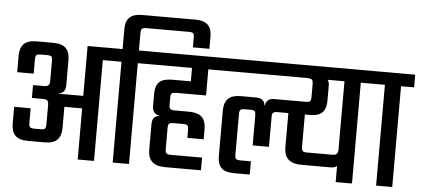

<svg xmlns="http://www.w3.org/2000/svg" viewBox="-53 -939 2321 1055"><g transform="rotate(5 1107.0 -411.0)"><path d="M407 -626H568V-556H497V0H407V-282H309V-165Q309 -122 287.5 -100Q266 -78 217 -78H126Q77 -78 55.5 -100Q34 -122 34 -165V-258H125V-177Q125 -160 131 -154Q137 -148 154 -148H190Q208 -148 213.5 -154Q219 -160 219 -177V-284Q219 -302 212 -308.5Q205 -315 187 -315H127V-386H187Q205 -386 212 -393Q219 -400 219 -418V-528Q219 -546 213.5 -551.5Q208 -557 190 -557H154Q137 -557 131 -551.5Q125 -546 125 -528V-449H34V-540Q34 -583 55.5 -605Q77 -627 126 -627H217Q266 -627 287.5 -605Q309 -583 309 -540V-401Q309 -378 299 -366.5Q289 -355 270 -352V-351H407Z M987 -822Q1030 -822 1052.5 -801.5Q1075 -781 1075 -737V-669H984V-720Q984 -741 978.5 -746.5Q973 -752 952 -752H722Q703 -752 696.5 -746.5Q690 -741 690 -720V-626H762V-556H690V0H600V-556H528V-626H600V-737Q600 -781 622.5 -801.5Q645 -822 688 -822Z M722 -626H1159V-556H1079V-412H913Q896 -412 890 -406.5Q884 -401 884 -384V-343Q884 -327 890 -321Q896 -315 913 -315H991Q1042 -315 1064.5 -293.5Q1087 -272 1087 -226V-171H997V-215Q997 -234 991 -239.5Q985 -245 967 -245H913Q896 -245 890 -239.5Q884 -234 884 -215V-100Q884 -82 890 -76Q896 -70 913 -70H1087V0H890Q841 0 817.5 -21.5Q794 -43 794 -89V-229Q794 -253 804.5 -264.5Q815 -276 833 -278V-280Q815 -282 804.5 -294Q794 -306 794 -329V-397Q794 -441 815.5 -461.5Q837 -482 886 -482H989V-556H722Z M1354 -425Q1377 -425 1389.5 -414.5Q1402 -404 1403 -386H1406Q1408 -404 1419.5 -414.5Q1431 -425 1454 -425H1628Q1646 -425 1651.5 -430.5Q1657 -436 1657 -454V-523Q1657 -544 1650.5 -550Q1644 -556 1614 -556H1111V-626H1992V-556H1920V0H1830V-89Q1819 -78 1795 -78H1635Q1586 -78 1562 -99.5Q1538 -121 1538 -167V-355H1478Q1460 -355 1454 -349Q1448 -343 1448 -325V-161H1358V-325Q1358 -343 1352.5 -349Q1347 -355 1329 -355H1297Q1280 -355 1274 -349.5Q1268 -344 1268 -325V-101Q1268 -84 1274 -78.5Q1280 -73 1297 -73H1356V0H1270Q1221 0 1199.5 -21Q1178 -42 1178 -85V-336Q1178 -382 1200.5 -403.5Q1223 -425 1268 -425ZM1746 -442Q1746 -413 1737 -393.5Q1728 -374 1708 -364.5Q1688 -355 1655 -355H1629V-178Q1629 -160 1635 -154Q1641 -148 1658 -148H1796Q1816 -148 1823 -155.5Q1830 -163 1830 -182V-556H1736Q1746 -546 1746 -525Z M1981 -626H2214V-556H2142V0H2053V-556H1981Z"/></g></svg>

Font: Teko Light
Style: Regular
Weight: 400
Version: Version 2.000;gftools[0.9.28.dev9+g7d2139d.d20230707]